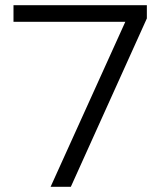

<svg xmlns="http://www.w3.org/2000/svg" viewBox="-20 -720 629 740"><path d="M546 -700V-649L253 0H175L463 -636H32V-700Z"/></svg>

Font: CMG Sans
Style: Regular
Weight: 400
Designer: Julieta Ulanovsky
Foundry: Julieta Ulanovsky
Version: Version 7.200